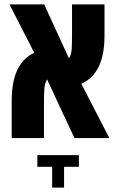

<svg xmlns="http://www.w3.org/2000/svg" viewBox="-20 -625 537 869"><path d="M179 -160Q179 -200 181 -224.5Q183 -249 193 -266L317 0H475L348 -246Q453 -292 453 -463V-605H306V-473Q306 -430 304.5 -403.5Q303 -377 292 -361L180 -605H23L135 -386Q33 -339 33 -170V0H179ZM216 224V130H149V77H337V130H270V224Z"/></svg>

Font: Noto Sans Hebrew ExtraCondensed Extra
Style: Regular
Weight: 800
Width: 3
Designer: Monotype Design Team
Foundry: Monotype Imaging Inc.
Version: Version 1.902